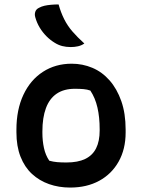

<svg xmlns="http://www.w3.org/2000/svg" viewBox="-20 -834 640 865"><path d="M303 -547Q352 -547 396 -528.5Q440 -510 473.5 -472Q507 -434 526.5 -378.5Q546 -323 546 -250V-237Q546 -162 514.5 -106Q483 -50 427 -19.5Q371 11 296 11Q245 11 201 -4.5Q157 -20 124 -50.5Q91 -81 72.5 -128Q54 -175 54 -238V-250Q54 -340 85.5 -407Q117 -474 173.5 -510.5Q230 -547 303 -547ZM317 -434Q268 -434 235.5 -412Q203 -390 187 -347Q171 -304 171 -242V-235Q171 -200 178 -167.5Q185 -135 202 -110Q220 -105 238 -103.5Q256 -102 279 -102Q331 -102 364 -118Q397 -134 413 -166Q429 -198 429 -246V-252Q429 -306 419 -349.5Q409 -393 387 -426Q373 -431 356.5 -432.5Q340 -434 317 -434ZM244 -814Q254 -778 269 -748Q284 -718 306.5 -692Q329 -666 360 -638Q347 -629 331.5 -625.5Q316 -622 299 -622Q278 -622 260.5 -626.5Q243 -631 227 -641Q207 -653 189.5 -670.5Q172 -688 159 -709.5Q146 -731 139 -756Q135 -769 139 -781Q143 -793 156 -799Q167 -805 180 -808Q193 -811 209.5 -812.5Q226 -814 244 -814Z"/></svg>

Font: Recursive Casual SemiBold
Style: Regular
Weight: 600
Version: Version 1.047